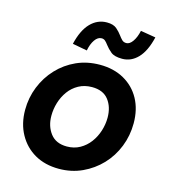

<svg xmlns="http://www.w3.org/2000/svg" viewBox="-107 -789 786 886"><g transform="rotate(15 286.0 -346.5)"><path d="M255 10Q189 10 140 -18Q91 -46 63 -96.5Q35 -147 35 -213Q35 -271 56 -323.5Q77 -376 115 -416.5Q153 -457 204 -480Q255 -503 316 -503Q382 -503 431.5 -475Q481 -447 508 -397.5Q535 -348 535 -282Q535 -223 514 -170Q493 -117 455 -77Q417 -37 366 -13.5Q315 10 255 10ZM264 -99Q299 -99 326.5 -114.5Q354 -130 373 -155.5Q392 -181 402 -212.5Q412 -244 412 -276Q412 -327 386 -360.5Q360 -394 307 -394Q271 -394 243 -378.5Q215 -363 196.5 -337.5Q178 -312 168.5 -281Q159 -250 159 -218Q159 -168 185.5 -133.5Q212 -99 264 -99ZM406 -556Q369 -556 352 -570Q335 -584 323 -600Q315 -611 308 -617Q301 -623 291 -623Q273 -623 259 -603Q245 -583 239 -551L169 -564Q185 -632 218 -666Q251 -700 296 -700Q327 -700 343 -686Q359 -672 369 -658Q377 -647 385 -639Q393 -631 406 -631Q422 -631 436 -651Q450 -671 457 -703L529 -691Q513 -623 481 -589.5Q449 -556 406 -556Z"/></g></svg>

Font: Hanken Grotesk
Style: Bold Italic
Weight: 700
Italic angle: -8°
Designer: Alfredo Marco Pradil
Foundry: Hanken Design Co.
Version: Version 3.013